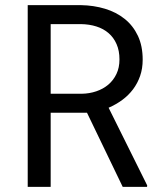

<svg xmlns="http://www.w3.org/2000/svg" viewBox="-20 -731 640 751"><path d="M320.3 -290H178.2V0H88.4V-710.9H296.9Q346.7 -710 390.6 -696.8Q434.6 -683.6 467.5 -657.2Q500.5 -630.9 519.3 -591.1Q538.1 -551.3 538.1 -497.6Q538.1 -462.9 528.1 -434.1Q518.1 -405.3 500.5 -381.8Q482.9 -358.4 458.5 -340.3Q434.1 -322.3 404.8 -309.6L555.7 -5.9L555.2 0H460ZM178.2 -364.3H299.3Q329.6 -364.7 356.4 -373.8Q383.3 -382.8 403.6 -399.9Q423.8 -417 435.5 -441.7Q447.3 -466.3 447.3 -498.5Q447.3 -532.7 436 -558.3Q424.8 -584 404.8 -601.3Q384.8 -618.7 357.2 -627.4Q329.6 -636.2 296.9 -636.7H178.2Z"/></svg>

Font: TypoPRO Roboto Mono
Style: Regular
Weight: 400
Designer: Google
Version: Version 2.000986; 2015; ttfautohint (v1.3)